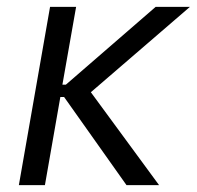

<svg xmlns="http://www.w3.org/2000/svg" viewBox="-20 -540 574 560"><path d="M35 0H111L156 -257H167L349 0H444L245 -271L534 -520H434L172 -293H162L202 -520H126Z"/></svg>

Font: Fixel Text 20240404
Style: Italic
Weight: 400
Width: 4
Italic angle: -10°
Designer: AlfaBravo + MacPaw
Foundry: Kyrylo Tkachov, Marchela Mozhyna, Serhii Makarenko, Maria Weinstein, Zakhar Kryvoshyya
Version: Version 1.211;Glyphs 3.2 (3225)